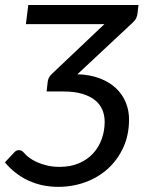

<svg xmlns="http://www.w3.org/2000/svg" viewBox="-20 -736 585 764"><path d="M531 -716 527 -681.5Q526 -673 522 -664Q518 -655 508 -646L288 -440.5Q338.5 -439 377 -424.2Q415.5 -409.5 441.2 -385.2Q467 -361 480.2 -329Q493.5 -297 493.5 -261Q493.5 -199.5 471 -150Q448.5 -100.5 410.2 -65.5Q372 -30.5 320.8 -11.5Q269.5 7.5 212 7.5Q146.5 7.5 92.5 -17.8Q38.5 -43 -0.5 -90L38 -131Q43.5 -136.5 47.8 -137.5Q52 -138.5 55 -138.5Q60.5 -138.5 64.5 -136.8Q68.5 -135 75.5 -128Q82.5 -119 95.8 -109Q109 -99 127.2 -90.8Q145.5 -82.5 168.2 -77.2Q191 -72 217.5 -72Q261 -72 294.5 -86.5Q328 -101 350.5 -125.5Q373 -150 384.8 -182.8Q396.5 -215.5 396.5 -251.5Q396.5 -276.5 387.5 -298.5Q378.5 -320.5 358.8 -336.8Q339 -353 307.8 -362.5Q276.5 -372 232.5 -372H165.5L170 -412Q171 -419.5 175 -427.5Q179 -435.5 187.5 -443L395.5 -640H83L92.5 -716Z"/></svg>

Font: Lato
Style: Italic
Weight: 400
Italic angle: -7°
Designer: Lukasz Dziedzic
Foundry: tyPoland Lukasz Dziedzic
Version: Version 2.007; 2014-02-27